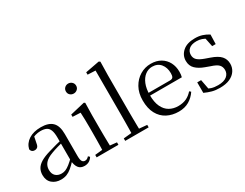

<svg xmlns="http://www.w3.org/2000/svg" viewBox="-82 -1338 2407 1886"><g transform="rotate(-30 1121.5 -395.0)"><path d="M190 15Q130 15 91 -19Q52 -53 52 -115Q52 -154 69 -184.5Q86 -215 125.5 -239Q165 -263 231 -282Q273 -295 319 -307Q365 -319 405 -328V-303Q365 -293 324 -281.5Q283 -270 249 -257Q185 -234 158.5 -202Q132 -170 132 -128Q132 -82 157.5 -58Q183 -34 225 -34Q248 -34 270 -43Q292 -52 320 -74Q348 -96 386 -134L395 -87H371Q340 -54 312.5 -31Q285 -8 256 3.5Q227 15 190 15ZM457 14Q412 14 389.5 -16.5Q367 -47 364 -100V-103V-359Q364 -415 352 -445.5Q340 -476 315 -488Q290 -500 250 -500Q221 -500 192 -491.5Q163 -483 130 -465L173 -492L157 -413Q153 -386 140.5 -375Q128 -364 109 -364Q73 -364 65 -400Q80 -461 134 -496Q188 -531 272 -531Q359 -531 401.5 -489.5Q444 -448 444 -355V-108Q444 -61 455 -44.5Q466 -28 486 -28Q499 -28 509 -33.5Q519 -39 531 -52L547 -37Q531 -11 508.5 1.5Q486 14 457 14Z M600 0V-28L710 -39H741L847 -28V0ZM683 0Q684 -24 685 -65Q686 -106 686.5 -150.5Q687 -195 687 -229V-289Q687 -340 686 -381Q685 -422 683 -459L594 -463V-489L759 -528L771 -520L768 -380V-229Q768 -195 768.5 -150.5Q769 -106 770 -65Q771 -24 772 0ZM720 -655Q696 -655 679 -670.5Q662 -686 662 -711Q662 -736 679 -752Q696 -768 720 -768Q743 -768 760.5 -752Q778 -736 778 -711Q778 -686 760.5 -670.5Q743 -655 720 -655Z M924 0V-28L1040 -39H1072L1190 -28V0ZM1014 0Q1015 -31 1015.5 -70.5Q1016 -110 1016.5 -151.5Q1017 -193 1017 -229V-744L929 -748V-775L1087 -805L1102 -796L1099 -641V-229Q1099 -193 1099.5 -151.5Q1100 -110 1100.5 -70.5Q1101 -31 1102 0Z M1526 15Q1453 15 1395 -15Q1337 -45 1304 -106Q1271 -167 1271 -257Q1271 -341 1305.5 -402.5Q1340 -464 1396 -497.5Q1452 -531 1518 -531Q1583 -531 1629.5 -503.5Q1676 -476 1700.5 -429Q1725 -382 1725 -323Q1725 -287 1718 -263H1310V-294H1600Q1627 -294 1636 -308Q1645 -322 1645 -352Q1645 -416 1611 -457.5Q1577 -499 1516 -499Q1472 -499 1436 -471.5Q1400 -444 1379 -392.5Q1358 -341 1358 -269Q1358 -188 1382.5 -136Q1407 -84 1450 -59.5Q1493 -35 1548 -35Q1601 -35 1640.5 -53.5Q1680 -72 1711 -108L1727 -94Q1694 -44 1644 -14.5Q1594 15 1526 15Z M1991 15Q1943 15 1904 4.5Q1865 -6 1824 -25V-144H1868L1892 -18L1855 -20V-56Q1883 -37 1914 -27Q1945 -17 1989 -17Q2055 -17 2088.5 -44Q2122 -71 2122 -113Q2122 -150 2099.5 -173.5Q2077 -197 2016 -216L1964 -235Q1903 -257 1867.5 -291.5Q1832 -326 1832 -382Q1832 -445 1880.5 -488Q1929 -531 2019 -531Q2064 -531 2099.5 -520Q2135 -509 2172 -486L2169 -379H2129L2105 -496L2136 -490V-458Q2106 -479 2078 -488.5Q2050 -498 2019 -498Q1962 -498 1933 -473Q1904 -448 1904 -408Q1904 -372 1928 -349.5Q1952 -327 2006 -308L2057 -290Q2133 -264 2165 -228Q2197 -192 2197 -140Q2197 -97 2173.5 -61.5Q2150 -26 2105 -5.5Q2060 15 1991 15Z"/></g></svg>

Font: Noto Serif JP ExtraLight
Style: Regular
Weight: 400
Version: Version 2.003-H1;hotconv 1.1.1;makeotfexe 2.6.0